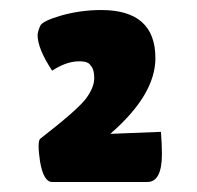

<svg xmlns="http://www.w3.org/2000/svg" viewBox="-20 -722 392 383"><path d="M274 -359H84Q67 -359 60 -399Q54 -439 60 -445Q136 -504 152 -526Q168 -548 168 -566Q168 -584 161 -591Q156 -601 133 -599.5Q110 -598 84 -581Q55 -625 55 -652Q55 -658 60 -670Q64 -680 102 -691Q141 -702 182 -702Q290 -702 290 -606Q290 -533 200 -455L301 -459Q303 -435 303 -415Q303 -359 274 -359Z"/></svg>

Font: FC Lilita One
Style: Regular
Weight: 400
Designer: Juan Montoreano
Foundry: Juan Montoreano
Version: Version 1.002